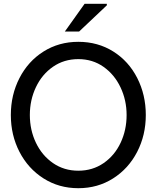

<svg xmlns="http://www.w3.org/2000/svg" viewBox="-20 -975 822 1010"><path d="M37 -370Q37 -476 82.5 -564.5Q128 -653 209 -704Q290 -755 392 -755Q495 -755 576 -704Q657 -653 702 -564.5Q747 -476 747 -370Q747 -264 701.5 -176Q656 -88 575 -36.5Q494 15 392 15Q290 15 209 -36.5Q128 -88 82.5 -176Q37 -264 37 -370ZM646 -370Q646 -448 614 -515.5Q582 -583 524.5 -623.5Q467 -664 392 -664Q317 -664 259 -624Q201 -584 169 -516.5Q137 -449 137 -370Q137 -291 169 -224Q201 -157 259 -117Q317 -77 392 -77Q467 -77 525 -117Q583 -157 614.5 -224Q646 -291 646 -370ZM321 -809 425 -955H542V-947L396 -809Z"/></svg>

Font: Arvo
Style: Regular
Weight: 400
Designer: Anton Koovit (Cyrillic Expansion: Cyreal)
Foundry: Anton Koovit, Yassin Baggar
Version: Version 3.000